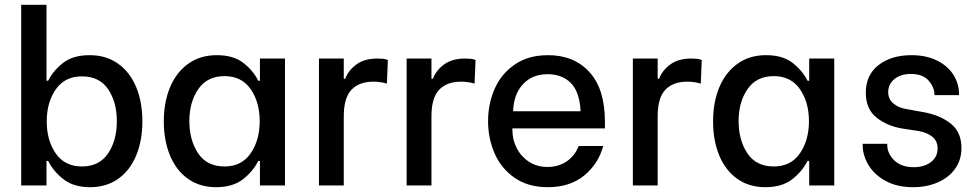

<svg xmlns="http://www.w3.org/2000/svg" viewBox="-20 -770 4051 797"><path d="M180 -102H173V0H68V-750H173V-435H180Q201 -477 242 -509Q283 -541 352 -541Q421 -541 470.5 -505.5Q520 -470 545.5 -408Q571 -346 571 -266Q571 -187 545.5 -125Q520 -63 471 -28Q422 7 354 7Q286 7 244 -25.5Q202 -58 180 -102ZM465 -267Q465 -346 429 -399.5Q393 -453 320 -453Q249 -453 211.5 -399Q174 -345 174 -266Q174 -187 211.5 -133Q249 -79 320 -79Q392 -79 428.5 -133Q465 -187 465 -267Z M660 -266Q660 -346 686 -408Q712 -470 761.5 -505.5Q811 -541 880 -541Q949 -541 990 -509Q1031 -477 1052 -435H1059V-527H1163V0H1059V-102H1052Q1030 -58 988 -25.5Q946 7 877 7Q809 7 760 -28Q711 -63 685.5 -125Q660 -187 660 -266ZM1058 -267Q1058 -346 1020.5 -400Q983 -454 912 -454Q840 -454 803 -400Q766 -346 766 -268Q766 -188 802.5 -133.5Q839 -79 912 -79Q983 -79 1020.5 -133.5Q1058 -188 1058 -267Z M1304 -527H1407V-443H1413Q1426 -478 1459.5 -502.5Q1493 -527 1546 -527Q1560 -527 1570 -526Q1580 -525 1590 -521L1586 -423Q1559 -431 1530 -431Q1471 -431 1439 -397.5Q1407 -364 1407 -287V0H1304Z M1668 -527H1771V-443H1777Q1790 -478 1823.5 -502.5Q1857 -527 1910 -527Q1924 -527 1934 -526Q1944 -525 1954 -521L1950 -423Q1923 -431 1894 -431Q1835 -431 1803 -397.5Q1771 -364 1771 -287V0H1668Z M2006 -267Q2006 -338 2033 -400.5Q2060 -463 2116.5 -502Q2173 -541 2255 -541Q2363 -541 2427 -470.5Q2491 -400 2491 -266V-237H2107V-230Q2107 -190 2125 -155Q2143 -120 2176 -98.5Q2209 -77 2252 -77Q2299 -77 2333 -100.5Q2367 -124 2382 -164H2484Q2464 -90 2405 -41.5Q2346 7 2254 7Q2172 7 2116 -32Q2060 -71 2033 -133.5Q2006 -196 2006 -267ZM2390 -308Q2386 -389 2349.5 -425.5Q2313 -462 2253 -462Q2189 -462 2150.5 -420Q2112 -378 2110 -308Z M2607 -527H2710V-443H2716Q2729 -478 2762.5 -502.5Q2796 -527 2849 -527Q2863 -527 2873 -526Q2883 -525 2893 -521L2889 -423Q2862 -431 2833 -431Q2774 -431 2742 -397.5Q2710 -364 2710 -287V0H2607Z M2940 -266Q2940 -346 2966 -408Q2992 -470 3041.5 -505.5Q3091 -541 3160 -541Q3229 -541 3270 -509Q3311 -477 3332 -435H3339V-527H3443V0H3339V-102H3332Q3310 -58 3268 -25.5Q3226 7 3157 7Q3089 7 3040 -28Q2991 -63 2965.5 -125Q2940 -187 2940 -266ZM3338 -267Q3338 -346 3300.5 -400Q3263 -454 3192 -454Q3120 -454 3083 -400Q3046 -346 3046 -268Q3046 -188 3082.5 -133.5Q3119 -79 3192 -79Q3263 -79 3300.5 -133.5Q3338 -188 3338 -267Z M3561 -168V-173H3663V-169Q3663 -133 3692 -104.5Q3721 -76 3773 -76Q3816 -76 3844 -97Q3872 -118 3872 -154Q3872 -185 3850 -202.5Q3828 -220 3794 -226L3728 -236Q3664 -246 3619 -281.5Q3574 -317 3574 -385Q3574 -459 3627 -500Q3680 -541 3764 -541Q3825 -541 3870 -518.5Q3915 -496 3938 -459Q3961 -422 3961 -379V-375H3859V-377Q3859 -407 3835 -435Q3811 -463 3761 -463Q3719 -463 3693 -442Q3667 -421 3667 -387Q3667 -358 3689 -340Q3711 -322 3744 -317L3816 -304Q3882 -292 3926.5 -257Q3971 -222 3971 -155Q3971 -107 3945 -70Q3919 -33 3873 -13Q3827 7 3770 7Q3705 7 3658 -18Q3611 -43 3586 -83.5Q3561 -124 3561 -168Z"/></svg>

Font: Be Vietnam Medium
Style: Regular
Weight: 500
Designer: Gabriel Lam
Foundry: TypeRant
Version: Version 4.000